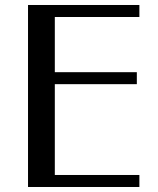

<svg xmlns="http://www.w3.org/2000/svg" viewBox="-20 -746 631 766"><path d="M536.1 -726.1V-678.2H198.7V-458H525.9V-410.2H198.7V-47.9H536.1V0H91.8V-726.1Z"/></svg>

Font: Federo
Style: Regular
Weight: 400
Designer: Olexa M. Volochay | Cyreal.org
Foundry: Olexa M. Volochay | Cyreal.org
Version: Version 1.000